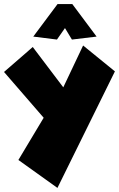

<svg xmlns="http://www.w3.org/2000/svg" viewBox="-34 -922 586 946"><path d="M127.4 -690.4 277.8 -491.7 375.5 -697.8 532.2 -570.3 249 3.9 56.6 -133.8 181.2 -341.8 -14.2 -567.4ZM129.9 -741.7 249.5 -901.9H322.3L441.9 -741.7L320.3 -727.1L286.1 -783.7L246.6 -727.1Z"/></svg>

Font: Lapsus Pro (theguybrush.com)
Style: Bold
Weight: 700
Designer: Jose Roses
Version: Version 1.00 February 9, 2018, initial release